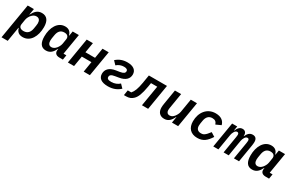

<svg xmlns="http://www.w3.org/2000/svg" viewBox="150 -1857 5098 3387"><g transform="rotate(30 2698.5 -164.0)"><path d="M-3 200H123L172 -94H178C195 -26 238 12 317 12C472 12 557 -143 557 -328C557 -452 510 -528 403 -528C314 -528 266 -473 227 -394H222L243 -516H117ZM277 -88C210 -88 177 -122 187 -179L202 -273C210 -318 233 -355 252 -377C280 -410 311 -428 349 -428C406 -428 429 -388 429 -331C429 -315 426 -295 424 -283L414 -221C401 -140 358 -88 277 -88Z M789 12C877 12 924 -43 963 -122H967L964 -103C954 -38 989 0 1061 0H1131L1147 -96H1089L1159 -516H1033L1017 -422H1012C994 -490 952 -528 877 -528C726 -528 643 -372 643 -193C643 -61 688 12 789 12ZM844 -88C792 -88 771 -127 771 -184C771 -202 773 -217 775 -229L786 -295C799 -376 837 -428 917 -428C985 -428 1012 -390 1003 -337L988 -243C981 -201 957 -162 938 -139C911 -106 879 -88 844 -88Z M1233 0H1359L1394 -213H1590L1555 0H1681L1767 -516H1641L1607 -311H1411L1445 -516H1319Z M2052 12C2159 12 2237 -24 2297 -80L2231 -148C2190 -109 2130 -85 2067 -85C2001 -85 1977 -102 1977 -137C1977 -172 2000 -196 2076 -207L2147 -219C2276 -239 2332 -305 2332 -388C2332 -477 2265 -528 2145 -528C2055 -528 1983 -501 1918 -443L1983 -375C2027 -413 2075 -431 2130 -431C2181 -431 2207 -415 2207 -382C2207 -349 2184 -326 2109 -314L2037 -303C1907 -283 1852 -215 1852 -130C1852 -39 1919 12 2052 12Z M2377 4H2420C2484 4 2526 -14 2565 -53C2611 -99 2644 -173 2673 -344L2685 -418H2812L2742 0H2868L2954 -516H2585L2557 -347C2535 -219 2509 -152 2465 -102H2394Z M3353 0H3479L3565 -516H3439L3394 -244C3386 -196 3357 -155 3343 -137C3318 -106 3291 -87 3253 -87C3204 -87 3186 -122 3186 -159C3186 -180 3190 -203 3193 -221L3242 -516H3116L3069 -233C3062 -192 3059 -163 3059 -137C3059 -53 3103 12 3199 12C3282 12 3330 -40 3368 -122H3373Z M3872 12C3991 12 4058 -47 4126 -154L4045 -205C3970 -104 3935 -91 3892 -91C3823 -91 3791 -128 3791 -191C3791 -206 3792 -223 3795 -238L3805 -298C3819 -383 3866 -425 3932 -425C3991 -425 4017 -401 4033 -352L4136 -399C4116 -474 4058 -528 3942 -528C3769 -528 3662 -388 3662 -206C3662 -71 3736 12 3872 12Z M4299 0 4353 -326C4357 -348 4366 -375 4381 -399C4398 -425 4415 -434 4434 -434C4456 -434 4467 -420 4467 -390C4467 -375 4465 -359 4462 -344L4405 0H4509L4563 -326C4567 -348 4576 -375 4591 -399C4608 -425 4625 -434 4644 -434C4666 -434 4677 -420 4677 -390C4677 -375 4675 -359 4672 -344L4615 0H4719L4778 -355C4782 -379 4785 -410 4785 -431C4785 -494 4755 -528 4697 -528C4635 -528 4598 -486 4573 -427H4568C4574 -491 4544 -528 4490 -528C4435 -528 4400 -487 4376 -429H4370L4385 -516H4281L4195 0Z M4989 12C5077 12 5124 -43 5163 -122H5167L5164 -103C5154 -38 5189 0 5261 0H5331L5347 -96H5289L5359 -516H5233L5217 -422H5212C5194 -490 5152 -528 5077 -528C4926 -528 4843 -372 4843 -193C4843 -61 4888 12 4989 12ZM5044 -88C4992 -88 4971 -127 4971 -184C4971 -202 4973 -217 4975 -229L4986 -295C4999 -376 5037 -428 5117 -428C5185 -428 5212 -390 5203 -337L5188 -243C5181 -201 5157 -162 5138 -139C5111 -106 5079 -88 5044 -88Z"/></g></svg>

Font: IBM Plex Mono SmBld
Style: Italic
Weight: 600
Italic angle: -9.5°
Monospace: yes
Designer: Mike Abbink, Paul van der Laan, Pieter van Rosmalen
Foundry: Bold Monday
Version: Version 2.004